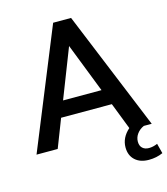

<svg xmlns="http://www.w3.org/2000/svg" viewBox="-131 -820 977 1121"><g transform="rotate(-15 357.5 -260.0)"><path d="M2.9 0 295.9 -718.8H404.3L699.2 0H651.4Q625 11.7 609.4 33.2Q593.8 54.7 593.8 80.1Q593.8 105.5 608.4 119.1Q623 132.8 647.5 132.8Q672.9 132.8 699.2 121.1L714.8 181.6Q675.8 199.2 629.9 199.2Q577.1 199.2 546.4 170.9Q515.6 142.6 515.6 93.8Q515.6 35.2 566.4 -9.8L503.9 -170.9H197.3L130.9 0ZM234.4 -265.6H466.8L350.6 -563.5Z"/></g></svg>

Font: Min Sans SemiBold
Style: Regular
Weight: 600
Designer: Jinseong-Kim, NotoSansCJK, Nunito
Foundry: Jinseong-Kim
Version: Version 1.400;Glyphs 3.1.2 (3151)